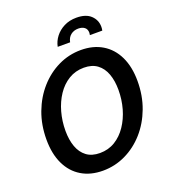

<svg xmlns="http://www.w3.org/2000/svg" viewBox="-162 -1023 1022 1155"><g transform="rotate(-20 349.0 -446.0)"><path d="M298.5 14Q219.5 14 161.8 -20.8Q104 -55.5 72.8 -121Q41.5 -186.5 41.5 -278Q41.5 -371 71.2 -450.2Q101 -529.5 153.5 -588.8Q206 -648 274.2 -681Q342.5 -714 419.5 -714Q498.5 -714 556.2 -679.2Q614 -644.5 645.5 -579Q677 -513.5 677 -422Q677 -329 647.2 -249.8Q617.5 -170.5 565 -111.2Q512.5 -52 444 -19Q375.5 14 298.5 14ZM317.5 -92Q371.5 -92 414.5 -118.2Q457.5 -144.5 488 -189.8Q518.5 -235 534.8 -292.2Q551 -349.5 551 -412Q551 -470 534.8 -514.2Q518.5 -558.5 485.2 -583.2Q452 -608 400 -608Q346 -608 302.8 -581.8Q259.5 -555.5 229.2 -510.2Q199 -465 183 -407.8Q167 -350.5 167 -288Q167 -230.5 183 -186.2Q199 -142 232.2 -117Q265.5 -92 317.5 -92ZM296 -779.5Q302.5 -813 324.5 -841.8Q346.5 -870.5 381.2 -888.2Q416 -906 461 -906Q521.5 -906 552.8 -876.2Q584 -846.5 584 -803.5Q584 -798.5 583.5 -792.8Q583 -787 581.5 -779.5H502Q504 -789.5 504 -794Q504 -817 489 -828.8Q474 -840.5 449.5 -840.5Q421 -840.5 401 -824.8Q381 -809 375.5 -779.5Z"/></g></svg>

Font: Cabin SemiCondensedSemiBold
Style: Italic
Weight: 600
Width: 4
Italic angle: -10°
Designer: Pablo Impallari
Foundry: Pablo Impallari. http://www.impallari.com Igino Marini. http://www.ikern.com
Version: Version 3.001